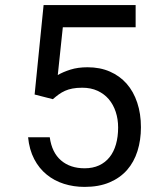

<svg xmlns="http://www.w3.org/2000/svg" viewBox="-20 -731 640 761"><path d="M117.2 -356.4 189.5 -337.9Q201.7 -348.6 213.1 -356.9Q224.6 -365.2 237.8 -371.1Q251 -377 267.3 -380.1Q283.7 -383.3 306.2 -383.3Q340.3 -383.3 366.7 -371.1Q393.1 -358.9 411.1 -337.9Q429.2 -316.4 438.7 -287.6Q448.2 -258.8 448.2 -225.6Q448.2 -189 439.7 -159.2Q431.2 -129.4 414.6 -108.4Q397.5 -86.9 372.6 -75.4Q347.7 -64 315.4 -64Q258.3 -64 221.9 -95.2Q185.5 -126.5 177.2 -187H91.3Q96.2 -137.7 115.5 -100.6Q134.8 -63.5 165 -39.1Q194.8 -14.6 233.4 -2.4Q272 9.8 315.4 9.8Q372.1 9.8 414.1 -8.1Q456.1 -25.9 483.9 -57.6Q511.2 -88.9 524.9 -132.3Q538.6 -175.8 538.6 -226.6Q538.6 -280.3 523.9 -324.2Q509.3 -368.2 481.9 -399.4Q454.6 -430.2 415.5 -447.3Q376.5 -464.4 327.1 -464.4Q288.6 -464.4 259.3 -455.1Q230 -445.8 209 -433.6L229 -623H517.6V-710.9H152.8Z"/></svg>

Font: Roboto Mono
Style: Regular
Weight: 400
Monospace: yes
Designer: Google
Version: Version 3.000